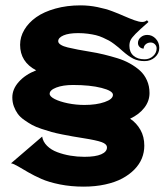

<svg xmlns="http://www.w3.org/2000/svg" viewBox="-20 -528 631 723"><path d="M21.5 86.9 138.7 -13.7Q141.8 5.9 157.2 21.1Q172.6 36.4 195.7 45Q218.8 53.7 244.8 58.1Q270.8 62.5 297.9 62.5Q339.6 62.5 361.2 53Q382.8 43.5 382.8 27.3Q382.8 14.4 362.8 7.2Q342.8 0 293.2 -7.8Q268.8 -11.7 254.5 -14.2Q240.2 -16.6 215.1 -21.6Q189.9 -26.6 174.2 -31Q158.4 -35.4 136.5 -42.7Q114.5 -50 100.7 -57.6Q86.9 -65.2 71.3 -76.2Q55.7 -87.2 46.9 -99.4Q38.1 -111.6 32.2 -127.4Q26.4 -143.3 26.4 -161.1Q26.4 -192.6 50.8 -219.8Q75.2 -247.1 116.2 -263.2Q55.7 -294.9 55.7 -359.4Q55.7 -389.2 71.7 -416Q87.6 -442.9 116.5 -463.3Q145.3 -483.6 188.6 -495.7Q231.9 -507.8 283.2 -507.8Q315.4 -507.8 347 -501.3Q378.7 -494.9 402.7 -485.7Q426.8 -476.6 447.5 -467.4Q468.3 -458.3 486.1 -451.8Q503.9 -445.3 515.6 -445.3Q525.6 -445.3 533.4 -451.7L539.1 -445.3Q504.9 -415.3 490.6 -400.8Q476.3 -386.2 471.8 -377.1Q467.3 -367.9 467.3 -355.2Q467.3 -331.8 482.7 -318.2Q498 -304.7 524.4 -304.7Q543.2 -304.7 556.5 -316.8Q569.8 -328.9 569.8 -345.9Q569.8 -355 563.2 -361.5Q556.6 -367.9 547.4 -367.9Q536.4 -367.9 528.7 -361.2Q521 -354.5 521 -345Q512 -345 505.7 -351.2Q499.5 -357.4 499.5 -366Q499.5 -378.7 509.8 -387.6Q520 -396.5 534.4 -396.5Q553.2 -396.5 566.5 -382.2Q579.8 -367.9 579.8 -347.7Q579.8 -326.9 563.6 -312.4Q547.4 -297.9 524.4 -297.9Q500.2 -297.9 482.1 -307Q463.9 -316.2 442.1 -335.4Q432.1 -344.2 426.5 -349.1Q420.9 -354 409.8 -362.3Q398.7 -370.6 390 -375.4Q381.3 -380.1 367.8 -386.2Q354.2 -392.3 341.2 -395.5Q328.1 -398.7 310.8 -401Q293.5 -403.3 274.4 -403.3Q239 -403.3 219.1 -394.7Q199.2 -386 199.2 -373Q199.2 -365.5 208.9 -359.4Q218.5 -353.3 235 -349.4Q251.5 -345.5 273.4 -341.2Q295.4 -336.9 320.2 -333Q345 -329.1 371.1 -322.8Q397.2 -316.4 422 -308.8Q446.8 -301.3 468.8 -289.1Q490.7 -276.9 507.2 -262Q523.7 -247.1 533.3 -225.5Q543 -203.9 543 -177.7Q543 -147.2 523.4 -122.1Q503.9 -96.9 470 -81.1Q494.4 -64.7 508.9 -38.9Q523.4 -13.2 523.4 20.5Q523.4 45.4 514.3 68.1Q505.1 90.8 486.2 110.2Q467.3 129.6 440.4 144Q413.6 158.4 376.2 166.6Q338.9 174.8 294.9 174.8Q247.1 174.8 205.3 166.4Q163.6 158 135.7 145.6Q107.9 133.3 86.4 120.8Q64.9 108.4 48.2 98.5Q31.5 88.6 21.5 86.9ZM167 -174.8Q167 -164.8 186 -155Q205.1 -145.3 235.7 -139Q266.4 -132.8 297.9 -132.8Q342.8 -132.8 374 -143.7Q405.3 -154.5 405.3 -170.9Q405.3 -186 362.2 -197Q319.1 -208 254.9 -208Q217.3 -208 192.1 -198.4Q167 -188.7 167 -174.8Z"/></svg>

Font: Agreloy
Style: Medium
Weight: 400
Designer: gluk
Foundry: gluk
Version: Version 0.27